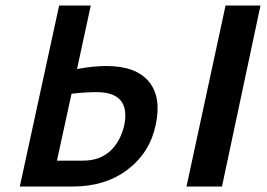

<svg xmlns="http://www.w3.org/2000/svg" viewBox="-20 -678 972 698"><path d="M367 -438Q474 -438 521 -381.5Q568 -325 546 -224Q525 -123 444 -61.5Q363 0 246 0H52L195 -658H310L260 -427Q318 -438 367 -438ZM800 -658H927L787 0H658ZM432 -224Q455 -343 331 -343Q286 -343 240 -337L187 -94H282Q342 -94 380 -128.5Q418 -163 432 -224Z"/></svg>

Font: EauTest
Style: Bold Italic
Weight: 700
Italic angle: -12°
Designer: Christian Thalmann (Catharsis Fonts)
Version: Version 0.001;PS 000.001;hotconv 1.0.88;makeotf.lib2.5.64775